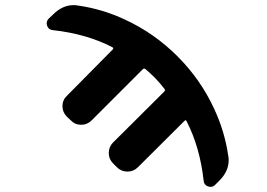

<svg xmlns="http://www.w3.org/2000/svg" viewBox="-20 -560 1040 749"><path d="M870.1 45.9Q872.1 55.7 872.1 64.5Q872.1 108.4 835.9 144.5L819.3 161.1Q811.5 168.9 801.8 168.9Q796.9 168.9 791 167Q775.4 161.1 774.4 144.5Q759.8 13.7 708 -86.9Q705.1 -93.8 700.2 -88.9L518.6 91.8Q501 109.4 477.5 109.4Q453.1 109.4 436.5 92.8L420.9 77.1Q404.3 60.5 404.3 37.1Q404.3 12.7 420.9 -3.9L621.1 -203.1Q626 -208 621.1 -213.9Q604.5 -235.4 585.9 -254.9Q564.5 -276.4 547.9 -290Q542 -294.9 537.1 -290L337.9 -90.8Q320.3 -73.2 296.9 -73.2Q272.5 -73.2 255.9 -90.8L241.2 -104.5Q223.6 -122.1 223.6 -145.5Q223.6 -169.9 241.2 -186.5L419.9 -367.2Q424.8 -372.1 418 -376Q318.4 -427.7 186.5 -442.4Q169.9 -443.4 164.1 -459Q162.1 -464.8 162.1 -469.7Q162.1 -478.5 169.9 -487.3L187.5 -503.9Q223.6 -540 267.6 -540Q276.4 -540 286.1 -538.1Q380.9 -524.4 467.8 -483.4Q582 -430.7 672.4 -340.3Q762.7 -250 815.4 -135.7Q856.4 -47.9 870.1 45.9Z"/></svg>

Font: Gen Jyuu Gothic Monospace Bold
Style: Bold
Weight: 700
Designer: [Source Han Sans]
Ryoko NISHIZUKA  (kana & ideographs); Paul D. Hunt (Latin, Greek & Cyrillic); Wenlong ZHANG  (bopomofo
Version: Version 1.002.20150607